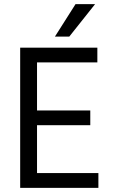

<svg xmlns="http://www.w3.org/2000/svg" viewBox="-20 -903 541 923"><path d="M437 -883 313 -727H244L343 -883ZM158 -71H453V0H77V-674H448V-603H158V-372H414V-301H158Z"/></svg>

Font: Hind Regular
Style: Regular
Weight: 400
Designer: Manushi Parikh, Satya Rajpurohit
Foundry: Indian Type Foundry
Version: Version 1.201;PS 1.0;hotconv 1.0.78;makeotf.lib2.5.61930; tt